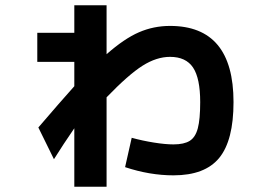

<svg xmlns="http://www.w3.org/2000/svg" viewBox="-20 -643 1040 726"><path d="M453 -11 478 -122Q518 -111 561.5 -104Q605 -97 636 -97Q676 -97 697.5 -110.5Q719 -124 728 -158Q737 -192 737 -257Q737 -347 710 -387.5Q683 -428 623 -428Q572 -428 519 -394.5Q466 -361 383 -275V63H261V-158Q219 -97 184 -41L125 -161Q209 -259 261 -317V-409H121V-519H261V-623H383V-438Q450 -497 505.5 -521Q561 -545 623 -545Q863 -545 863 -257Q863 -112 809 -46Q755 20 636 20Q546 20 453 -11Z"/></svg>

Font: Enso
Style: Bold
Weight: 700
Designer: Coji Morishita
Foundry: UNDERFOREST DESIGN
Version: Version 1.000